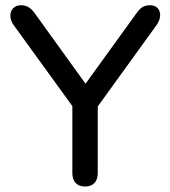

<svg xmlns="http://www.w3.org/2000/svg" viewBox="-20 -697 643 725"><path d="M253.2 -43.3V-330.1L274.2 -267.3L31.8 -602Q19.5 -619.2 19.2 -636.8Q18.9 -654.5 29.8 -665.9Q40.8 -677.3 59.7 -677.3Q75.2 -677.3 88.1 -669.6Q101 -661.9 111.6 -646.3L314.5 -364.9H291.4L494.9 -646.3Q506.2 -663.1 518.3 -670.2Q530.3 -677.3 546.5 -677.3Q564.8 -677.3 575.2 -666.2Q585.7 -655.1 584.7 -637.8Q583.8 -620.4 570.9 -602L329.1 -267.3L349.1 -330.1V-43.3Q349.1 -19.2 336.7 -6Q324.3 7.3 301.2 7.3Q278 7.3 265.6 -6Q253.2 -19.2 253.2 -43.3Z"/></svg>

Font: SN Pro Thin
Style: Regular
Weight: 200
Designer: Tobias Whetton
Foundry: Supernotes
Version: Version 1.003;Glyphs 3.3 (3324)